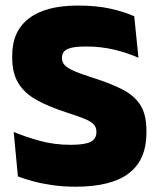

<svg xmlns="http://www.w3.org/2000/svg" viewBox="-20 -674 586 708"><path d="M258 14.5Q214 14.5 175 9Q136 3.5 103.5 -5.2Q71 -14 46 -23.5L30.5 -187.5Q70.5 -170.5 125 -155.2Q179.5 -140 239.5 -140Q293 -140 314.2 -151Q335.5 -162 335.5 -186.5V-188.5Q335.5 -205 325.2 -215.8Q315 -226.5 291 -236.2Q267 -246 226.5 -259Q161 -280 116 -304.8Q71 -329.5 48 -366.8Q25 -404 25 -462V-469.5Q25 -559 86.8 -606.2Q148.5 -653.5 267 -653.5Q336.5 -653.5 387.2 -642Q438 -630.5 475 -614L490.5 -461Q450.5 -479 401.5 -490.8Q352.5 -502.5 298.5 -502.5Q263 -502.5 243.2 -497.8Q223.5 -493 216 -483.8Q208.5 -474.5 208.5 -461V-459.5Q208.5 -445.5 217.8 -434.8Q227 -424 251.5 -413Q276 -402 321.5 -387.5Q386.5 -367 430.8 -344.5Q475 -322 497.5 -286.8Q520 -251.5 520 -191.5V-184.5Q520 -85 455.5 -35.2Q391 14.5 258 14.5Z"/></svg>

Font: Anek Devanagari Medium ExtraBold
Style: Regular
Weight: 800
Version: Version 1.003